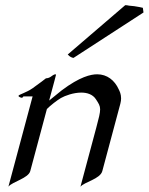

<svg xmlns="http://www.w3.org/2000/svg" viewBox="-20 -706 575 743"><path d="M264.4 -481.9 535.3 -657.7 532.8 -675.8C526.7 -677.2 513.7 -680.2 499.6 -682.1L479.6 -684.1C474.1 -685.5 468.5 -686 464.6 -686L242.1 -495.1C250.6 -485.4 258.5 -482.9 264.4 -481.9ZM194.5 -418.5C188.7 -418.5 181.7 -412.6 175.2 -408.2C168.5 -403.3 157.6 -402.8 157.6 -402.8C157.6 -402.8 131 -381.8 105.8 -364.3C82.3 -347.7 53 -340.3 51.7 -335.4C50.6 -331.5 61.3 -327.6 64.7 -327.6C67.6 -327.6 70.5 -333 70.5 -333H106.2L12.6 16.1C29.1 -3.4 89.6 -16.1 97.1 -43.9L161.5 -284.2C174.9 -297.9 200.8 -317.9 215.8 -326.7C232 -335.9 264.4 -347.7 294.7 -347.7C317.1 -347.7 338.8 -340.8 350.9 -322.3C361.9 -305.5 367.5 -297.3 367.5 -282.6C367.5 -269 362.7 -249.7 352.8 -212.9L291.3 16.6C306.5 -2 367.7 -13.2 375.9 -43.9L445.6 -304.2C447.8 -312.2 448.6 -319.3 448.6 -325.6C448.6 -342 443 -352.8 439.6 -359.9C423.7 -395.5 394.2 -418.5 356.1 -418.5C331.7 -418.5 289.2 -409.2 218.9 -356.4L170.2 -316.9L191.6 -396.5C197.3 -418 197.9 -418.5 194.5 -418.5Z"/></svg>

Font: Pierce
Style: Oblique
Weight: 400
Italic angle: -15°
Version: Version 0.2.0